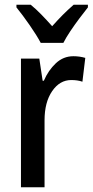

<svg xmlns="http://www.w3.org/2000/svg" viewBox="-20 -786 389 806"><path d="M288 -550Q314 -550 338 -543L326 -443Q306 -450 279 -450Q231 -450 199 -403.5Q167 -357 167 -281V0H68V-540H145L159 -447H164Q183 -491 214.5 -520.5Q246 -550 288 -550ZM151 -606Q134 -638 104.5 -680.5Q75 -723 49 -755V-766H109Q130 -749 153 -725.5Q176 -702 199 -676Q224 -704 244 -724Q264 -744 289 -766H349V-755Q333 -735 313.5 -709Q294 -683 275.5 -655.5Q257 -628 246 -606Z"/></svg>

Font: Noto Sans Hebrew Condensed Medium
Style: Regular
Weight: 500
Width: 3
Designer: Monotype Design Team
Foundry: Monotype Imaging Inc.
Version: Version 2.004; ttfautohint (v1.8.4.7-5d5b)